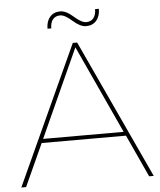

<svg xmlns="http://www.w3.org/2000/svg" viewBox="-58 -912 802 962"><g transform="rotate(-5 343.0 -431.0)"><path d="M279 -842Q255 -842 242 -826Q229 -810 229 -781H210Q210 -818 229 -840Q248 -862 281 -862Q310 -862 346.5 -829.5Q383 -797 406 -797Q430 -797 443 -813Q456 -829 456 -858H475Q475 -821 456 -799Q437 -777 404 -777Q375 -777 338.5 -809.5Q302 -842 279 -842ZM653 0 555 -213H131L34 0H10L330 -699H352L676 0ZM140 -233H545L341 -676Z"/></g></svg>

Font: Montserrat arm Thin
Style: Regular
Weight: 250
Designer: Julieta Ulanovsky
Foundry: Julieta Ulanovsky
Version: Version 6.000;PS 006.000;hotconv 1.0.88;makeotf.lib2.5.64775